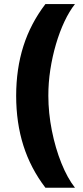

<svg xmlns="http://www.w3.org/2000/svg" viewBox="-20 -752 400 929"><path d="M58.2 -288.5Q58.3 -419 93.2 -528.8Q128 -638.5 199.8 -732.4H342.8Q315.3 -697.6 291.7 -647.5Q268.2 -597.5 250.7 -537.8Q233.2 -478.1 223.4 -414.4Q213.7 -350.7 213.9 -288.5Q214 -205.3 230.9 -120.3Q247.8 -35.3 277 37.3Q306.2 109.9 342.8 156.4H199.8Q128 62.5 93.2 -47.6Q58.3 -157.7 58.2 -288.5Z"/></svg>

Font: Inter Display V
Style: Regular
Weight: 400
Designer: Rasmus Andersson
Foundry: rsms
Version: Version 3.015;git-src